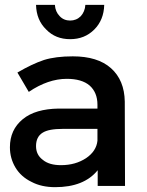

<svg xmlns="http://www.w3.org/2000/svg" viewBox="-20 -769 607 794"><path d="M384 0H497L496 -349C495 -408 476 -454 439 -487C402 -520 349 -536 281 -536C234 -536 194 -531 162 -521C129 -510 93 -493 52 -469L99 -389C152 -425 205 -443 256 -443C297 -443 329 -434 351 -415C372 -396 383 -370 383 -336V-320H222C159 -319 109 -305 74 -276C39 -247 21 -209 21 -160C21 -129 29 -101 44 -76C59 -51 81 -31 110 -17C138 -2 171 5 208 5C287 5 346 -18 384 -65ZM336 -115C307 -96 273 -86 232 -86C200 -86 175 -93 157 -108C138 -122 129 -141 129 -165C129 -190 138 -209 156 -220C173 -231 201 -236 239 -236H383V-187C380 -158 364 -134 336 -115ZM227 -702C215 -714 208 -730 207 -749H129C130 -707 144 -673 171 -647C197 -620 230 -607 270 -607C310 -607 343 -620 370 -647C396 -673 410 -707 411 -749H333C332 -730 325 -714 314 -702C302 -690 287 -684 270 -684C253 -684 238 -690 227 -702Z"/></svg>

Font: Argentum Sans
Style: Regular
Weight: 400
Designer: Julieta Ulanovsky
Foundry: Julieta Ulanovsky
Version: Version 5.001;March 29, 2019;FontCreator 11.5.0.2425 64-bit